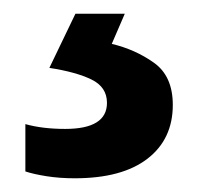

<svg xmlns="http://www.w3.org/2000/svg" viewBox="-20 -20 289 280"><path d="M232 133Q232 183 195 211.5Q158 240 89 240Q67 240 48 237Q29 234 17 230V161Q42 168 75 168Q136 168 136 130Q136 107 113.5 96Q91 85 52 79L90 0H162L143 44Q177 52 204.5 71.5Q232 91 232 133Z"/></svg>

Font: Noto Sans Cherokee SemiBold
Style: Regular
Weight: 600
Designer: Monotype Design Team
Foundry: Monotype Imaging Inc.
Version: Version 2.001; ttfautohint (v1.8.4.7-5d5b)